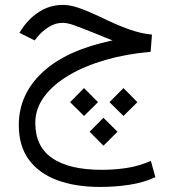

<svg xmlns="http://www.w3.org/2000/svg" viewBox="-20 -422 698 773"><path d="M420.9 -10.7 477.1 -67.4 533.2 -10.7 477.1 44.9ZM262.2 -10.7 318.4 -67.4 374.5 -10.7 318.4 44.9ZM340.8 108.4 396.5 52.2 453.1 108.4 396.5 164.6ZM433.1 -259.3Q414.6 -266.6 403.6 -271Q392.6 -275.4 366.7 -286.1Q316.9 -306.2 284.7 -318.1Q252.4 -330.1 232.9 -330.1Q203.1 -330.1 177 -313.7Q150.9 -297.4 131.8 -274.9L119.6 -259.3L58.1 -290L68.4 -305.7Q98.1 -350.1 140.6 -376.2Q183.1 -402.3 233.4 -402.3Q262.7 -402.3 298.8 -389.6Q335 -377 378.4 -356.4Q451.2 -320.8 500.7 -303.5Q550.3 -286.1 591.8 -282.7L586.4 -213.4Q489.7 -205.1 405.5 -180.9Q321.3 -156.7 257.6 -119.1Q193.8 -81.5 158 -33Q122.1 15.6 122.1 73.2Q122.1 168 190.4 214.8Q258.8 261.7 389.6 261.7Q440.9 261.7 490.5 254.2Q540 246.6 587.4 225.6L605.5 291.5Q558.1 313 502 321.8Q445.8 330.6 382.8 330.6Q284.7 330.6 211.2 303.7Q137.7 276.9 96.7 221.7Q55.7 166.5 55.7 81.1Q55.7 -42 151.6 -131.3Q247.6 -220.7 433.1 -259.3Z"/></svg>

Font: Vazir Light WOL
Style: Light-WOL
Weight: 300
Designer: Saber Rastikerdar
Foundry: Saber Rastikerdar
Version: Version 30.0.0